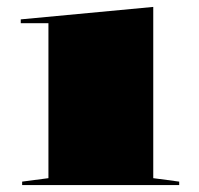

<svg xmlns="http://www.w3.org/2000/svg" viewBox="-20 -535 574 555"><path d="M44 0V-10L120 -20V-468H40V-479L423 -515V-20L498 -10V0Z"/></svg>

Font: Kalnia Expanded Medium
Style: Regular
Weight: 500
Width: 7
Designer: Frida Medrano
Foundry: Frida Medrano
Version: Version 1.105